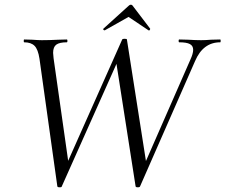

<svg xmlns="http://www.w3.org/2000/svg" viewBox="-20 -793 959 817"><path d="M513 -605 243 0Q243 4 234 4Q225 4 224 0L148 -543Q142 -583 127 -598Q112 -613 83 -613Q81 -613 81 -619Q81 -625 83 -625L118 -624Q144 -622 158 -622Q190 -622 228 -624L264 -625Q267 -625 267 -619Q267 -613 264 -613Q233 -613 219.5 -603Q206 -593 206 -568Q206 -563 208 -545L274 -81L231 -21L500 -625Q502 -628 510 -628Q520 -628 520 -625L606 -76L563 -21L790 -539Q802 -565 802 -581Q802 -598 788 -605.5Q774 -613 743 -613Q740 -613 740 -619Q740 -625 743 -625L781 -624Q813 -622 836 -622Q854 -622 878 -624L917 -625Q919 -625 919 -619Q919 -613 917 -613Q844 -613 810 -533L576 0Q575 4 566 4Q558 4 557 0L471 -551ZM425 -664Q422 -664 420 -666.5Q418 -669 420 -671L527 -768Q532 -773 536 -773Q542 -773 545 -768L619 -671V-670Q619 -667 616.5 -664.5Q614 -662 612 -664L527 -721L426 -664Z"/></svg>

Font: Cormorant Infant
Style: Italic
Weight: 400
Italic angle: -10°
Designer: Christian Thalmann (Catharsis Fonts)
Foundry: Catharsis Fonts
Version: Version 4.000